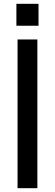

<svg xmlns="http://www.w3.org/2000/svg" viewBox="-20 -987 288 1007"><path d="M182 -852ZM182 -852H66V-967H182ZM176 0H72V-780H176Z"/></svg>

Font: Tanohe Sans Medium
Style: Regular
Weight: 500
Designer: Village Type and Design LLC
Foundry: Cooper Hewitt Smithsonian Design Museum
Version: Version 1.00;September 29, 2021;FontCreator 13.0.0.2655 64-b